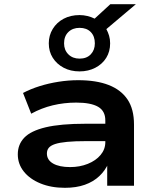

<svg xmlns="http://www.w3.org/2000/svg" viewBox="-20 -887 748 917"><path d="M290 10Q224 10 173 -11Q122 -32 93.5 -68Q65 -104 65 -150Q65 -197 96 -229.5Q127 -262 198 -279Q269 -296 389 -296H502V-213H393Q337 -213 300.5 -209.5Q264 -206 243 -199Q222 -192 213 -181Q204 -170 204 -154Q204 -123 233.5 -106Q263 -89 315 -89Q361 -89 399.5 -104.5Q438 -120 460.5 -147Q483 -174 483 -208V-312Q483 -357 448.5 -377Q414 -397 344 -397Q286 -397 232 -384Q178 -371 129 -344L90 -443Q126 -462 169 -475.5Q212 -489 259.5 -496.5Q307 -504 353 -504Q440 -504 499 -481Q558 -458 589 -412Q620 -366 620 -292V0H492V-108H498Q483 -73 454.5 -46Q426 -19 385 -4.5Q344 10 290 10ZM360 -546Q317 -546 284 -563.5Q251 -581 232 -611Q213 -641 213 -680Q213 -718 232 -749Q251 -780 284 -797.5Q317 -815 360 -815Q379 -815 397.5 -810.5Q416 -806 432 -798L507 -867H629L488 -748Q496 -733 501 -716.5Q506 -700 506 -680Q506 -641 487.5 -611Q469 -581 435.5 -563.5Q402 -546 360 -546ZM360 -607Q394 -607 413.5 -627.5Q433 -648 433 -680Q433 -714 413.5 -734Q394 -754 360 -754Q327 -754 306.5 -734Q286 -714 286 -680Q286 -648 306.5 -627.5Q327 -607 360 -607Z"/></svg>

Font: Nunito Sans 10pt Expanded
Style: Bold
Weight: 700
Width: 7
Designer: Vernon Adams
Foundry: Vernon Adams
Version: Version 3.101;gftools[0.9.27]